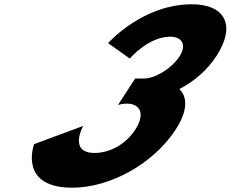

<svg xmlns="http://www.w3.org/2000/svg" viewBox="-20 -860 1075 895"><path d="M585.2 -587C585.2 -587 670.3 -689 774.3 -689C827.3 -689 851.7 -651 817.3 -598C778.5 -538 701 -494 651 -494H610L530.3 -371C530.3 -371 550.2 -377 570.2 -377C636.2 -377 656.8 -327 610.8 -256C565.5 -186 490.2 -147 421.2 -147C297.2 -147 367.8 -273 367.8 -273L138.8 -188C138.8 -188 63.3 15 317.3 15C494.3 15 696.5 -98 798.8 -256C855.2 -343 855 -406 816.2 -445C883.9 -480 945.6 -532 989.6 -600C1080.3 -740 1031.1 -840 874.1 -840C643.1 -840 483.8 -659 483.8 -659Z"/></svg>

Font: Hussar
Style: BdWodka
Weight: 700
Foundry: Cannot Into Space Fonts
Version: Version 2.00